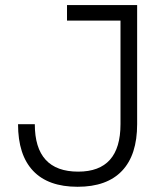

<svg xmlns="http://www.w3.org/2000/svg" viewBox="-20 -713 626 743"><path d="M280.3 9.8Q166.5 9.8 108.2 -51.8Q49.8 -113.3 49.8 -232.4H114.7Q114.7 -48.8 282.7 -48.8Q446.3 -48.8 446.3 -232.4V-633.3H239.3V-693.4H510.7V-232.4Q510.7 -113.3 452.1 -51.8Q393.6 9.8 280.3 9.8Z"/></svg>

Font: Cascadia Mono PL Light
Style: Regular
Weight: 300
Monospace: yes
Designer: Aaron Bell
Foundry: Saja Typeworks
Version: Version 2404.023; ttfautohint (v1.8.4)